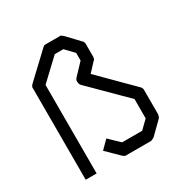

<svg xmlns="http://www.w3.org/2000/svg" viewBox="-144 -781 827 853"><g transform="rotate(-30 270.0 -355.0)"><path d="M55 -515Q55 -516 54.8 -517.8Q54.5 -519.5 54.5 -520.5Q54.5 -522 55 -523Q55.5 -524 56.5 -526.5Q57.5 -529 58 -530Q59 -532 63 -536L184 -650L187 -653Q187.5 -653.5 188.5 -654Q189.5 -654.5 190 -655Q190.5 -655.5 192.8 -657.2Q195 -659 196 -659H200H204H271Q272 -659 273.8 -659.2Q275.5 -659.5 276.5 -659.5Q278 -659.5 279 -659Q280 -658.5 282.5 -656.5Q285 -654.5 286 -654Q288 -653 292 -649L349 -589L352 -586Q352.5 -585.5 353 -584.5Q353.5 -583.5 354 -583Q356 -579 356 -577Q356 -576.5 356.5 -575Q357 -573.5 357 -573V-569V-507V-503Q357 -502.5 356.5 -501.5Q356 -500.5 356 -500Q356 -499.5 355.5 -498Q355 -496.5 355 -496Q355 -494 354 -493Q353.5 -492.5 353 -491.5Q352.5 -490.5 352 -490Q351.5 -489.5 350.5 -489Q349.5 -488.5 349 -488L309 -445L471 -283Q475 -279 476 -277Q478 -273 478 -271Q478 -270.5 478.5 -269Q479 -267.5 479 -267V-263V-140Q479 -138 477 -132Q477 -130 475 -126Q474 -124 470 -120L413 -64Q409 -60 407 -59Q406 -58.5 403.5 -57.5Q401 -56.5 400 -56Q394 -53 393 -53H267H263H260Q259 -53.5 256.5 -55Q254 -56.5 253 -57Q251 -58 247 -62L186 -122L226 -162L278 -112H381L422 -152V-251L248 -424Q244 -428 243 -430Q242.5 -431 242 -433.5Q241.5 -436 241 -437Q240 -439 240 -444V-451Q240 -452 243 -458Q244 -460 248 -464L300 -519V-558L259 -601H215L111 -503V-49H55Z"/></g></svg>

Font: 3270 Nerd Font
Style: Regular
Weight: 400
Monospace: yes
Version: Version 3.0.1;Nerd Fonts 3.3.0